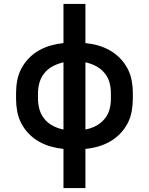

<svg xmlns="http://www.w3.org/2000/svg" viewBox="-20 -755 760 980"><path d="M304 205H416V5Q449 2 480.5 -7Q512 -16 540.5 -32Q569 -48 592 -71.5Q615 -95 630.5 -124Q646 -153 652 -185.5Q658 -218 658 -250V-280Q658 -313 652 -345Q646 -377 630.5 -406Q615 -435 592 -458.5Q569 -482 540.5 -498Q512 -514 480.5 -523Q449 -532 416 -535V-735H304V-535Q272 -532 240 -523Q208 -514 179.5 -498Q151 -482 128 -458.5Q105 -435 89.5 -406Q74 -377 68 -345Q62 -313 62 -280V-250Q62 -218 68 -185.5Q74 -153 89.5 -124Q105 -95 128 -71.5Q151 -48 179.5 -32Q208 -16 240 -7Q272 2 304 5ZM304 -94Q277 -99 251.5 -112Q226 -125 208 -146.5Q190 -168 182 -195Q174 -222 174 -250V-280Q174 -308 182 -335Q190 -362 208 -383.5Q226 -405 251.5 -418Q277 -431 304 -437ZM416 -94V-437Q444 -431 469 -418Q494 -405 512.5 -383.5Q531 -362 538.5 -335Q546 -308 546 -280V-250Q546 -222 538.5 -195Q531 -168 512.5 -146.5Q494 -125 469 -112Q444 -99 416 -94Z"/></svg>

Font: Iosevka Sparkle Semibold
Style: Regular
Weight: 600
Designer: Belleve Invis
Foundry: Belleve Invis
Version: Version 4.5.0; ttfautohint (v1.8.3)